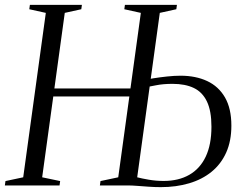

<svg xmlns="http://www.w3.org/2000/svg" viewBox="-25 -763 998 790"><path d="M-5 0 -2.5 -18 70.5 -33.5 163.5 -710 95.5 -725 98 -743H312L309.5 -725L241.5 -710L148.5 -33.5L222.5 -18L220 0ZM176.5 -366V-399H560.5V-366ZM636.5 7Q611.5 7 587 5.2Q562.5 3.5 540.2 1.8Q518 0 499.5 0H386L388.5 -18L461.5 -33.5L554.5 -710L486.5 -725L489 -743H703L700.5 -725L632.5 -710L539.5 -33.5Q558.5 -28.5 587.8 -23.5Q617 -18.5 648.5 -18.5Q710 -18.5 754 -43.8Q798 -69 821.5 -118.5Q845 -168 845 -241.5Q845 -306.5 826.5 -345.2Q808 -384 772.5 -401Q737 -418 685 -418Q646 -418 616.5 -412Q587 -406 562 -401.5V-433Q579.5 -436.5 605.8 -440.8Q632 -445 661.8 -448.2Q691.5 -451.5 718 -451.5Q780.5 -451.5 827.5 -429.5Q874.5 -407.5 900.8 -362Q927 -316.5 927 -246Q927 -183 905.8 -135.5Q884.5 -88 845.5 -56.2Q806.5 -24.5 753.2 -8.8Q700 7 636.5 7Z"/></svg>

Font: Merriweather 144pt Light
Style: Italic
Weight: 300
Italic angle: -7.8°
Version: Version 2.101